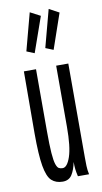

<svg xmlns="http://www.w3.org/2000/svg" viewBox="-82 -729 414 779"><g transform="rotate(-10 125.0 -339.0)"><path d="M112 11Q84 11 66.5 -5Q49 -21 41 -67Q33 -113 33 -202L34 -457H84V-202Q84 -144 86.5 -111.5Q89 -79 94 -64.5Q99 -50 105.5 -46.5Q112 -43 121 -43Q140 -43 153.5 -83Q167 -123 167 -205V-457H217V-71Q217 -53 217.5 -35.5Q218 -18 222 0H176Q172 -17 170.5 -30Q169 -43 169 -60Q163 -29 150.5 -9Q138 11 112 11ZM168 -522 136 -535 177 -689 218 -667ZM90 -522 58 -535 99 -689 141 -667Z"/></g></svg>

Font: Inconsolata UltraCondensed
Style: Regular
Weight: 400
Width: 1
Monospace: yes
Designer: Raph Levien, Cyreal, Brenton Simpson
Foundry: Raph Levien, Cyreal, Google
Version: Version 3.001; ttfautohint (v1.8.2.53-6de2)